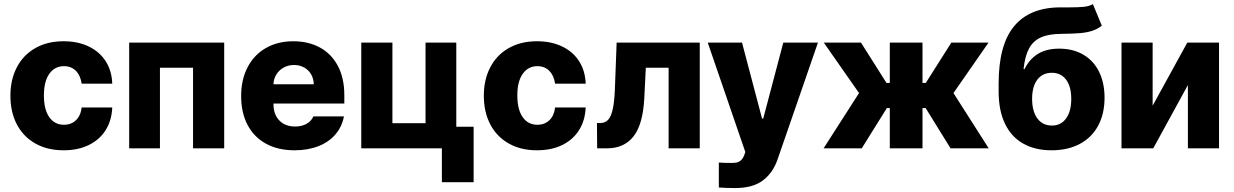

<svg xmlns="http://www.w3.org/2000/svg" viewBox="-20 -744 6187 963"><path d="M32.2 -263.7Q32.2 -344.7 64.5 -406.5Q96.7 -468.3 157 -502.7Q217.3 -537.1 298.8 -537.1Q370.6 -537.1 425.3 -510.7Q480 -484.4 510.5 -436.3Q541 -388.2 543 -324.2H389.6Q383.8 -365.2 360.6 -388.7Q337.4 -412.1 300.8 -412.1Q254.4 -412.1 227.3 -373.8Q200.2 -335.4 200.2 -265.6Q200.2 -194.8 227.1 -156.5Q253.9 -118.2 300.8 -118.2Q336.9 -118.2 360.8 -140.9Q384.8 -163.6 389.6 -205.1H543Q540.5 -140.6 510.3 -92Q480 -43.5 425.8 -16.8Q371.6 9.8 298.8 9.8Q216.8 9.8 156.5 -24.7Q96.2 -59.1 64.2 -120.8Q32.2 -182.6 32.2 -263.7Z M627.9 -530.3H1104.5V0H948.2V-404.3H782.2V0H627.9Z M1189.5 -262.7Q1189.5 -344.2 1221.7 -406.5Q1253.9 -468.8 1313.2 -502.9Q1372.6 -537.1 1451.2 -537.1Q1526.4 -537.1 1584.2 -505.9Q1642.1 -474.6 1674.6 -413.6Q1707 -352.5 1707 -266.6V-224.6H1351.6V-221.7Q1351.6 -170.4 1380.9 -139.9Q1410.2 -109.4 1460 -109.4Q1493.2 -109.4 1517.3 -122.8Q1541.5 -136.2 1551.8 -160.2H1705.1Q1695.3 -108.4 1662.6 -70.1Q1629.9 -31.7 1577.4 -11Q1524.9 9.8 1457 9.8Q1374.5 9.8 1314.2 -23.2Q1253.9 -56.2 1221.7 -117.4Q1189.5 -178.7 1189.5 -262.7ZM1553.7 -321.3Q1553.2 -349.1 1540.5 -371.1Q1527.8 -393.1 1505.4 -405.5Q1482.9 -418 1455.1 -418Q1426.3 -418 1403.1 -405.3Q1379.9 -392.6 1366.2 -370.6Q1352.5 -348.6 1351.6 -321.3Z M2268.6 -108.4H2355.5V169.9H2196.3V0H1792V-530.3H1948.2V-126H2114.3V-530.3H2268.6Z M2406.7 -263.7Q2406.7 -344.7 2439 -406.5Q2471.2 -468.3 2531.5 -502.7Q2591.8 -537.1 2673.3 -537.1Q2745.1 -537.1 2799.8 -510.7Q2854.5 -484.4 2885 -436.3Q2915.5 -388.2 2917.5 -324.2H2764.2Q2758.3 -365.2 2735.1 -388.7Q2711.9 -412.1 2675.3 -412.1Q2628.9 -412.1 2601.8 -373.8Q2574.7 -335.4 2574.7 -265.6Q2574.7 -194.8 2601.6 -156.5Q2628.4 -118.2 2675.3 -118.2Q2711.4 -118.2 2735.4 -140.9Q2759.3 -163.6 2764.2 -205.1H2917.5Q2915 -140.6 2884.8 -92Q2854.5 -43.5 2800.3 -16.8Q2746.1 9.8 2673.3 9.8Q2591.3 9.8 2531 -24.7Q2470.7 -59.1 2438.7 -120.8Q2406.7 -182.6 2406.7 -263.7Z M2974.1 -127H2991.7Q3015.6 -127 3030.5 -143.6Q3045.4 -160.2 3053.5 -197Q3061.5 -233.9 3064 -295.9L3072.8 -530.3H3489.7V0H3333.5V-404.3H3219.2L3211.4 -249Q3204.1 -118.7 3157 -59.3Q3109.9 0 3023.9 0H2975.1Z M3585.4 196.3V71.3Q3606.9 73.2 3649.9 73.2Q3666 73.2 3676.5 70.8Q3687 68.4 3696.3 60.1Q3705.6 51.8 3712.4 35.2L3718.3 18.6L3529.8 -530.3H3701.7L3802.2 -149.4H3808.1L3908.7 -530.3H4082.5L3881.3 51.8Q3857.9 122.1 3806.9 160.6Q3755.9 199.2 3667.5 199.2Q3617.7 199.2 3585.4 196.3Z M4288.6 -277.3 4111.8 -530.3H4298.3L4426.3 -328.1H4442.9V-530.3H4606.9V-328.1H4623.5L4751.5 -530.3H4938L4762.2 -277.3L4939 0H4747.6L4622.6 -202.1H4606.9V0H4442.9V-202.1H4428.2L4302.2 0H4110.8Z M5302.2 -574.2Q5238.8 -573.7 5200.2 -556.2Q5161.6 -538.6 5141.1 -500.5Q5120.6 -462.4 5113.8 -397.5H5118.7Q5143.1 -447.3 5185.5 -473.6Q5228 -500 5292.5 -500Q5361.3 -500 5412.8 -470.2Q5464.4 -440.4 5492.2 -384.8Q5520 -329.1 5520 -253.9Q5520 -173.8 5488.3 -114.3Q5456.5 -54.7 5396.5 -22.5Q5336.4 9.8 5254.4 9.8Q5171.4 9.8 5111.8 -23.9Q5052.2 -57.6 5020.5 -123.8Q4988.8 -189.9 4988.8 -285.2V-325.2Q4988.8 -518.6 5066.2 -612.3Q5143.6 -706.1 5296.4 -707H5324.7H5343.3Q5390.6 -707 5417.5 -710Q5444.3 -712.9 5461.4 -723.6L5506.3 -615.2Q5484.4 -598.1 5458.7 -589.6Q5433.1 -581.1 5397.7 -577.9Q5362.3 -574.7 5302.2 -574.2ZM5353 -248Q5353 -310.1 5327.1 -344.5Q5301.3 -378.9 5255.4 -378.9Q5209 -378.9 5182.9 -344.5Q5156.7 -310.1 5156.7 -248Q5156.7 -185.5 5183.1 -149.9Q5209.5 -114.3 5256.3 -114.3Q5301.3 -114.3 5327.1 -149.9Q5353 -185.5 5353 -248Z M5935.1 -530.3H6094.2V0H5938V-317.4L5764.2 0H5605V-530.3H5761.2V-213.9Z"/></svg>

Font: Pretendard JP ExtraBold
Style: Regular
Weight: 800
Designer: Base glyphs from Inter by Rasmus Andersson; Hangeul glyphs from Noto Sans CJK(Source Han Sans) by Jang Soo-young and Kan
Foundry: Kil Hyung-jin
Version: Version 1.309